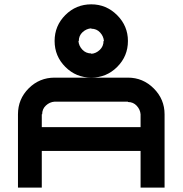

<svg xmlns="http://www.w3.org/2000/svg" viewBox="-20 -853 834 873"><path d="M728.3 -333.3V0H619.2V-166.7H170V0H61.7V-333.3Q61.7 -402.5 110.4 -451.2Q159.2 -500 228.3 -500H395Q325.8 -500 277.1 -548.8Q228.3 -597.5 228.3 -666.7Q228.3 -735.8 277.1 -784.6Q325.8 -833.3 395 -833.3Q463.3 -833.3 512.5 -784.2Q561.7 -735 561.7 -666.7Q561.7 -597.5 512.9 -548.8Q464.2 -500 395 -500H561.7Q630 -500 679.2 -450.8Q728.3 -401.7 728.3 -333.3ZM619.2 -275V-333.3Q617.5 -355 601.7 -372.1Q585.8 -389.2 561.7 -389.2V-390.8H228.3Q205.8 -389.2 188.8 -373.3Q171.7 -357.5 171.7 -333.3H170V-275ZM395 -608.3Q416.7 -610 433.8 -626.2Q450.8 -642.5 450.8 -666.7H452.5Q450.8 -688.3 435 -705.4Q419.2 -722.5 395 -722.5V-724.2Q372.5 -722.5 355.4 -706.7Q338.3 -690.8 338.3 -666.7H336.7Q338.3 -644.2 354.6 -627.1Q370.8 -610 395 -610Z"/></svg>

Font: 0xA000
Style: Bold
Weight: 700
Version: Version 0.1